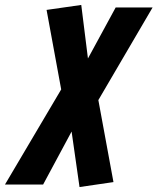

<svg xmlns="http://www.w3.org/2000/svg" viewBox="-130 -555 636 775"><path d="M-110 190 117 -194 58 -515 198 -535 225 -319 337 -525H486L267 -151L328 180L191 200L159 -24L44 190Z"/></svg>

Font: Radio Canada Condensed
Style: Bold Italic
Weight: 700
Width: 3
Italic angle: -12°
Designer: Charles Daoud, Etienne Aubert Bonn, Alexandre Saumier Demers, Jacques Le Bailly
Foundry: Radio-Canada
Version: Version 2.104; ttfautohint (v1.8.4.7-5d5b);gftools[0.9.28.de